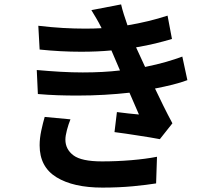

<svg xmlns="http://www.w3.org/2000/svg" viewBox="-20 -800 996 872"><path d="M300 -258Q291 -236 284 -209.5Q277 -183 277 -166Q277 -122 313.5 -94.5Q350 -67 443 -67Q510 -67 576 -72.5Q642 -78 693 -88L689 33Q670 36 642.5 39.5Q615 43 583 46Q551 49 516 50.5Q481 52 445 52Q313 52 236.5 5Q160 -42 160 -140Q160 -172 167.5 -207Q175 -242 183 -269ZM831 -436Q802 -425 764 -415.5Q726 -406 684 -398Q702 -360 722 -319.5Q742 -279 763 -240L706 -168Q687 -172 661 -176Q635 -180 607 -184.5Q579 -189 551.5 -193Q524 -197 500 -200L511 -291Q539 -287 565 -284.5Q591 -282 611 -280L568 -379Q515 -373 455 -369.5Q395 -366 331 -366Q286 -366 241.5 -367.5Q197 -369 152 -373L147 -482Q203 -477 255 -474Q307 -471 356 -471Q449 -471 525 -480L486 -571Q423 -565 348 -565Q302 -565 255 -567.5Q208 -570 160 -575L154 -683Q213 -676 265.5 -673Q318 -670 367 -670Q387 -670 405 -670.5Q423 -671 441 -672V-673Q428 -699 417.5 -716.5Q407 -734 395 -754L530 -780Q535 -758 542.5 -734.5Q550 -711 559 -685Q607 -693 652.5 -704Q698 -715 741 -729L761 -623Q724 -612 685 -602.5Q646 -593 598 -585L639 -496Q693 -507 734.5 -519Q776 -531 808 -543Z"/></svg>

Font: Kinto Sans
Style: Bold
Weight: 700
Designer: Authors: Ryoko NISHIZUKA  (kana & ideographs); Paul D. Hunt (Latin, Greek & Cyrillic); Wenlong ZHANG  (bopomofo); Sandol
Foundry: Adobe Systems Incorporated, ookami Inc.
Version: Version 0.001